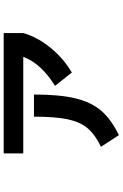

<svg xmlns="http://www.w3.org/2000/svg" viewBox="168 -784 664 1040"><g transform="rotate(-90 500.0 -264.0)"><path d="M189 -470V-576H841V-470Q819 -393 761 -322Q703 -251 627 -207L555 -298Q677 -374 712 -470ZM225 -49Q291 -81 325 -121Q359 -161 373.5 -227.5Q388 -294 388 -412H508Q508 -272 487 -186.5Q466 -101 420 -47.5Q374 6 288 48Z"/></g></svg>

Font: M PLUS 1p
Style: Bold
Weight: 700
Version: Version 1.062